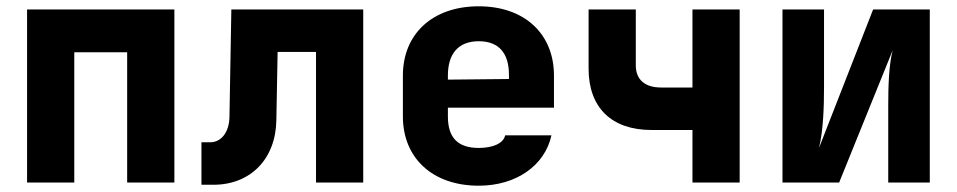

<svg xmlns="http://www.w3.org/2000/svg" viewBox="-20 -580 3040 610"><path d="M66 0H216V-414H384V0H534V-550H66Z M620 7H658C776 7 856 -75 858 -198L862 -415H984V0H1134V-550H715L709 -208C708 -160 683 -128 648 -128H620Z M1501 10C1620 10 1711 -54 1732 -150H1585C1579 -123 1543 -110 1501 -110C1436 -110 1403 -141 1403 -210V-238H1740V-340C1740 -472 1647 -560 1501 -560C1354 -560 1260 -472 1260 -340V-210C1260 -78 1354 10 1501 10ZM1403 -340C1403 -408 1435 -449 1501 -449C1566 -449 1597 -410 1597 -342V-329L1403 -327Z M2180 0H2330V-550H2180V-302H2080C2028 -302 2000 -328 2000 -372V-550H1850V-362C1850 -238 1923 -167 2050 -167H2180Z M2466 0H2646L2816 -420C2804 -373 2802 -306 2802 -245V0H2934V-550H2754L2582 -110C2596 -166 2598 -244 2598 -305V-550H2466Z"/></svg>

Font: JetBrains Mono ExtraBold
Style: Regular
Weight: 800
Monospace: yes
Designer: Philipp Nurullin, Konstantin Bulenkov
Foundry: JetBrains
Version: Version 2.305